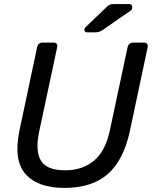

<svg xmlns="http://www.w3.org/2000/svg" viewBox="-20 -908 742 938"><path d="M294 10Q165 10 105 -57.5Q45 -125 75 -270L161 -676Q166 -700 189 -700H241Q264 -700 259 -676L172 -268Q151 -170 180 -123Q209 -76 298 -76Q383 -76 439 -123Q495 -170 516 -268L603 -676Q608 -700 632 -700H683Q693 -700 698.5 -693.5Q704 -687 701 -676L615 -270Q584 -125 506.5 -57.5Q429 10 294 10ZM406 -750Q392 -750 392 -763Q393 -771 400 -777L496 -869Q506 -880 514 -884Q522 -888 537 -888H611Q627 -888 626 -872Q626 -862 618 -856L481 -761Q465 -750 446 -750Z"/></svg>

Font: Lubike
Style: Italic
Weight: 400
Italic angle: -12°
Foundry: Honoka55
Version: Version 1.000;July 22, 2022;FontCreator 14.0.0.2862 64-bit